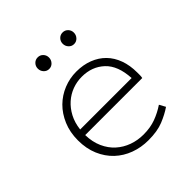

<svg xmlns="http://www.w3.org/2000/svg" viewBox="-185 -820 971 971"><g transform="rotate(-45 300.0 -334.5)"><path d="M330 12Q278 12 232 -5Q186 -22 151.5 -54.5Q117 -87 97 -134Q77 -181 77 -240Q77 -298 97 -345Q117 -392 150 -424.5Q183 -457 226.5 -474.5Q270 -492 317 -492Q366 -492 406 -476.5Q446 -461 474 -432.5Q502 -404 517 -363Q532 -322 532 -270Q532 -261 532 -251.5Q532 -242 530 -233H122Q123 -183 140.5 -144Q158 -105 187 -79Q216 -53 253.5 -39.5Q291 -26 333 -26Q382 -26 421 -40.5Q460 -55 494 -78L512 -45Q480 -23 437 -5.5Q394 12 330 12ZM318 -454Q283 -454 250.5 -442Q218 -430 191.5 -406.5Q165 -383 147 -349Q129 -315 124 -271H492Q487 -364 439 -409Q391 -454 318 -454ZM230 -598Q213 -598 201.5 -610.5Q190 -623 190 -640Q190 -657 201.5 -669Q213 -681 230 -681Q247 -681 258.5 -669Q270 -657 270 -640Q270 -623 258.5 -610.5Q247 -598 230 -598ZM408 -598Q391 -598 379.5 -610.5Q368 -623 368 -640Q368 -657 379.5 -669Q391 -681 408 -681Q425 -681 436.5 -669Q448 -657 448 -640Q448 -623 436.5 -610.5Q425 -598 408 -598Z"/></g></svg>

Font: Source Code Pro Light
Style: Regular
Weight: 300
Monospace: yes
Designer: Paul D. Hunt, Teo Tuominen
Foundry: Adobe Systems Incorporated
Version: Version 2.030;PS 1.000;hotconv 16.6.51;makeotf.lib2.5.65220